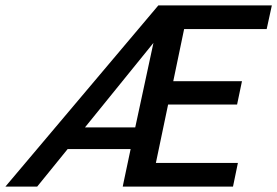

<svg xmlns="http://www.w3.org/2000/svg" viewBox="-63 -687 1021 707"><path d="M813 -87 795 0H389L392 -15L418 -138H186L74 0H-43L520 -667H938L919 -580H615L575 -388H828L810 -302H556L511 -87ZM250 -218H435L502 -529Z"/></svg>

Font: Epunda Sans Medium
Style: Italic
Weight: 500
Italic angle: -12.0243°
Designer: Simon Atzbach
Foundry: typofactur
Version: Version 2.204; ttfautohint (v1.8.4.7-5d5b)